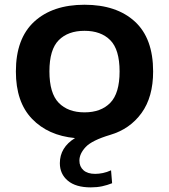

<svg xmlns="http://www.w3.org/2000/svg" viewBox="-20 -574 713 810"><path d="M363 216.5Q299.5 216.5 266 188.2Q232.5 160 232.5 114.5Q232.5 48 296.5 8.5Q183 -2 115 -72.8Q47 -143.5 47 -272.5Q47 -411.5 124.5 -482.8Q202 -554 336.5 -554Q471.5 -554 548.8 -483.2Q626 -412.5 626 -272.5Q626 -164.5 577 -97Q528 -29.5 445 -5Q368 18 341.5 46.2Q315 74.5 315 103.5Q315 129 332.2 144.2Q349.5 159.5 381.5 159.5Q397 159.5 414 156Q431 152.5 448.5 144.5L453 199Q433 207 411 211.8Q389 216.5 363 216.5ZM336.5 -100Q406 -100 445.2 -140.2Q484.5 -180.5 484.5 -272.5Q484.5 -365 445.2 -404.5Q406 -444 336.5 -444Q267 -444 227.8 -404.5Q188.5 -365 188.5 -273Q188.5 -180.5 227.8 -140.2Q267 -100 336.5 -100Z"/></svg>

Font: Encode Sans Expanded Expanded SemiBold
Style: Regular
Weight: 600
Width: 7
Designer: Multiple Designers
Foundry: Impallari Type
Version: Version 3.000; ttfautohint (v1.8.3) -l 8 -r 50 -G 200 -x 14 